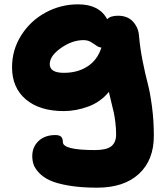

<svg xmlns="http://www.w3.org/2000/svg" viewBox="-20 -577 752 880"><path d="M424.8 283.2Q351.1 283.2 295.7 273.7Q240.2 264.2 209 249.8Q177.7 235.4 158.7 214.8Q139.6 194.3 133.8 176.5Q127.9 158.7 127.9 138.2Q127.9 96.7 156.7 69.3Q185.5 42 233.9 42Q252.4 42 260.3 49.8Q268.1 57.6 268.1 74.2Q268.1 110.8 415 110.8Q468.3 110.8 490.2 93.3Q512.2 75.7 512.2 39.1Q512.2 11.7 508.8 -15.9Q505.4 -43.5 501.7 -60.5Q498 -77.6 490.2 -108.4Q482.4 -139.2 479 -155.8Q440.9 -109.4 384.5 -88.6Q328.1 -67.9 272 -67.9Q162.1 -67.9 98.6 -121.3Q35.2 -174.8 35.2 -269Q35.2 -348.6 77.4 -415.3Q119.6 -481.9 189 -519.5Q258.3 -557.1 337.9 -557.1Q435.1 -557.1 471.2 -488.8Q485.4 -504.9 521 -504.9Q565.4 -504.9 590.1 -477.3Q614.7 -449.7 617.2 -412.1Q622.1 -355.5 634 -295.9Q646 -236.3 657 -194.8Q668 -153.3 676.5 -89.1Q685.1 -24.9 685.1 45.9Q685.1 156.7 616.7 220Q548.3 283.2 424.8 283.2ZM208 -283.2Q208 -243.2 272.9 -243.2Q335.9 -243.2 381.3 -272.7Q426.8 -302.2 444.8 -358.9Q432.6 -359.9 420.7 -368.7Q408.7 -377.4 395 -385.3Q381.3 -393.1 362.8 -393.1Q310.5 -393.1 259.3 -356.9Q208 -320.8 208 -283.2Z"/></svg>

Font: Shantell Sans Irregular Bouncy
Style: Regular
Weight: 800
Designer: Stephen Nixon, Anya Danilova, Shantell Martin
Foundry: Arrow Type
Version: Version 1.006;[9816181b4]